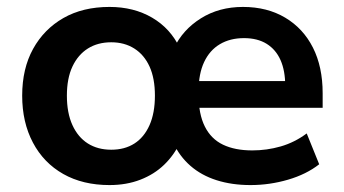

<svg xmlns="http://www.w3.org/2000/svg" viewBox="-20 -524 993 554"><path d="M296 10Q219 10 162.5 -22Q106 -54 75 -112.5Q44 -171 44 -248Q44 -326 75.5 -383Q107 -440 163 -472Q219 -504 296 -504Q366 -504 419 -473Q472 -442 499 -385H482Q507 -438 559.5 -471Q612 -504 681 -504Q751 -504 803 -473Q855 -442 883 -386.5Q911 -331 911 -255V-213H532V-290H819L803 -276Q803 -320 789.5 -350.5Q776 -381 749.5 -397.5Q723 -414 684 -414Q644 -414 614.5 -396.5Q585 -379 569 -345Q553 -311 553 -261V-250Q553 -195 571 -159Q589 -123 623.5 -106.5Q658 -90 708 -90Q750 -90 790 -101.5Q830 -113 865 -139L901 -50Q864 -21 811 -5.5Q758 10 703 10Q649 10 605 -4Q561 -18 529.5 -45.5Q498 -73 480 -112H499Q482 -76 453.5 -48.5Q425 -21 385 -5.5Q345 10 296 10ZM301 -92Q340 -92 368 -110Q396 -128 411.5 -163Q427 -198 427 -248Q427 -298 411.5 -332Q396 -366 367.5 -384Q339 -402 301 -402Q262 -402 233.5 -384Q205 -366 189 -332Q173 -298 173 -248Q173 -198 189 -163Q205 -128 233.5 -110Q262 -92 301 -92Z"/></svg>

Font: Nunito Sans 10pt
Style: Bold
Weight: 700
Designer: Vernon Adams
Foundry: Vernon Adams
Version: Version 3.101;gftools[0.9.27]